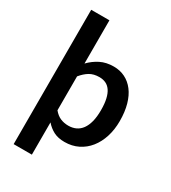

<svg xmlns="http://www.w3.org/2000/svg" viewBox="-217 -851 1002 1127"><g transform="rotate(30 284.0 -288.0)"><path d="M184.5 -450Q215 -482 253.8 -501.5Q292.5 -521 343.5 -521Q385.5 -521 420.2 -503.8Q455 -486.5 480.2 -453.5Q505.5 -420.5 519.2 -372Q533 -323.5 533 -260.5Q533 -203 517.5 -154Q502 -105 473.2 -69Q444.5 -33 403.8 -12.8Q363 7.5 312.5 7.5Q268.5 7.5 238.2 -8.2Q208 -24 184.5 -51V167.5H61V-743H184.5ZM184.5 -133Q205.5 -107.5 230.2 -97Q255 -86.5 284 -86.5Q312 -86.5 334.5 -97Q357 -107.5 372.8 -129Q388.5 -150.5 397 -183.2Q405.5 -216 405.5 -260.5Q405.5 -305.5 398.2 -336.8Q391 -368 377.5 -387.5Q364 -407 344.8 -416Q325.5 -425 301 -425Q262.5 -425 235.5 -408.8Q208.5 -392.5 184.5 -363Z"/></g></svg>

Font: Lato
Style: Bold
Weight: 700
Designer: Lukasz Dziedzic with Adam Twardoch and Botio Nikoltchev
Foundry: tyPoland Lukasz Dziedzic
Version: Version 2.010; 2014-09-01; http://www.latofonts.com/; ttfaut